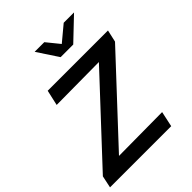

<svg xmlns="http://www.w3.org/2000/svg" viewBox="-278 -1062 1196 1196"><g transform="rotate(-45 320.0 -464.5)"><path d="M-21 0 -4 -80 482 -601 107 -598 130 -700H661L643 -620L157 -99L540 -102L518 0ZM329 -929 398 -844 500 -929H591L446 -791H335L244 -929Z"/></g></svg>

Font: Red Hat Text Medium
Style: Italic
Weight: 500
Italic angle: -12°
Designer: Pentagram / MCKL
Foundry: Pentagram / MCKL
Version: Version 1.003; Red Hat Text Medium Italic